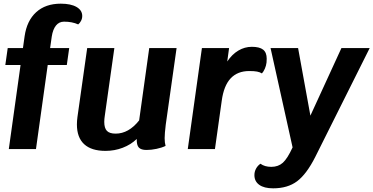

<svg xmlns="http://www.w3.org/2000/svg" viewBox="-20 -812 2034 1046"><path d="M428 -725Q428 -711 421.5 -698.5Q415 -686 406 -679Q373 -694 329 -694Q302 -694 285 -673Q268 -652 262 -613L253 -550H357L344 -458H240L176 0H28L92 -458H9L22 -550H105L114 -614Q126 -699 177 -745.5Q228 -792 311 -792Q366 -792 397 -774Q428 -756 428 -725Z M883 -133Q877 -84 877 -59Q877 -35 882 -17Q861 -7 832.5 -1Q804 5 778 5Q749 5 736.5 -8Q724 -21 725 -55Q693 -24 648.5 -7Q604 10 555 10Q478 10 438.5 -26.5Q399 -63 399 -134Q399 -153 402 -175L455 -550H603L551 -182Q548 -163 548 -148Q548 -114 562.5 -99Q577 -84 610 -84Q681 -84 738 -156L793 -550H942Z M1433 -492Q1433 -478 1432 -471Q1430 -454 1423 -438Q1416 -422 1407 -412Q1396 -419 1380.5 -422Q1365 -425 1338 -425Q1274 -425 1236.5 -385Q1199 -345 1188 -263L1151 0H1003L1080 -550H1228L1218 -477Q1244 -516 1278.5 -536.5Q1313 -557 1352 -557Q1394 -557 1413.5 -541.5Q1433 -526 1433 -492Z M1994 -550 1698 42Q1650 137 1598.5 175.5Q1547 214 1468 214Q1419 214 1392.5 195Q1366 176 1366 142Q1366 123 1375 106.5Q1384 90 1399 80Q1422 97 1458 97Q1496 97 1521 74.5Q1546 52 1574 -9L1454 -550H1604L1671 -182L1840 -550Z"/></svg>

Font: Krub
Style: Bold Italic
Weight: 700
Italic angle: -8°
Designer: Ekaluck Peanpanawate
Foundry: Cadson Demak Co.,Ltd.
Version: Version 1.000; ttfautohint (v1.6)